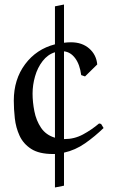

<svg xmlns="http://www.w3.org/2000/svg" viewBox="-20 -662 501 849"><path d="M418 -116 427 -114 438 -96Q400 -59 356.5 -28.5Q313 2 263 13V159L223 167V19Q219 19 214 19Q153 19 118 -3.5Q83 -26 66.5 -62Q50 -98 45.5 -139Q41 -180 41 -217Q41 -311 91 -378Q141 -445 223 -466V-634L263 -642V-473Q278 -475 294 -475Q343 -475 374.5 -447.5Q406 -420 410 -377L356 -324L339 -330Q333 -377 312.5 -404.5Q292 -432 263 -435V-47H265Q309 -47 347 -67.5Q385 -88 418 -116ZM124 -248Q124 -211 132 -170Q140 -129 161.5 -97Q183 -65 223 -53V-431Q191 -421 168.5 -392Q146 -363 135 -324.5Q124 -286 124 -248Z"/></svg>

Font: Aref Ruqaa Ink
Style: Regular
Weight: 400
Designer: Abdullah Aref
Version: Version 1.005